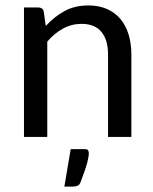

<svg xmlns="http://www.w3.org/2000/svg" viewBox="-20 -505 565 708"><path d="M68.4 0ZM68.4 0V-477.5H119.6Q128.9 -477.5 134.8 -473.4Q140.6 -469.2 141.6 -460L148.9 -409.2Q179.7 -443.4 217.8 -464.1Q255.9 -484.9 305.7 -484.9Q344.7 -484.9 374.3 -471.9Q403.8 -459 423.8 -435.3Q443.8 -411.6 454.1 -378.2Q464.4 -344.7 464.4 -304.2V0H378.4V-304.2Q378.4 -357.4 354.2 -387.2Q330.1 -417 280.8 -417Q244.1 -417 212.4 -399.7Q180.7 -382.3 154.3 -351.6V0ZM292 44.9Q302.7 44.9 305.2 50Q307.6 55.2 307.6 60.5Q307.6 64.9 306.4 73Q305.2 81.1 302 93.5Q298.8 106 292.7 123.8Q286.6 141.6 277.3 166Q273.4 176.8 266.1 179.9Q258.8 183.1 247.1 183.1H217.3L240.7 44.9Z"/></svg>

Font: Carlito
Style: Regular
Weight: 400
Designer: Lukasz Dziedzic
Foundry: tyPoland Lukasz Dziedzic
Version: Version 1.103; Beta1; all basic design good, some composites